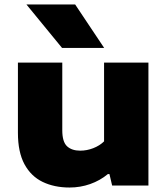

<svg xmlns="http://www.w3.org/2000/svg" viewBox="-20 -828 747 857"><path d="M290.5 9Q222.5 9 170.5 -16Q118.5 -41 89.2 -95Q60 -149 60 -235.5V-548.5H258V-246.5Q258 -195 279.2 -175.2Q300.5 -155.5 338 -155.5Q367.5 -155.5 396 -166.5Q424.5 -177.5 444.5 -197V-548.5H642.5V0H480.5L468.5 -51H461.5Q426.5 -22 382.5 -6.5Q338.5 9 290.5 9ZM257 -614 98 -808H315.5L445 -614Z"/></svg>

Font: Encode Sans Expanded ExtraBold
Style: Regular
Weight: 800
Width: 7
Designer: Multiple Designers
Foundry: Impallari Type
Version: Version 3.000; ttfautohint (v1.8.3) -l 8 -r 50 -G 200 -x 14 